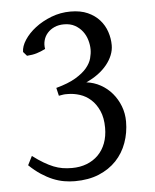

<svg xmlns="http://www.w3.org/2000/svg" viewBox="-48 -644 564 700"><g transform="rotate(-5 234.5 -294.0)"><path d="M402.8 -186Q402.8 -145 389.6 -108.4Q376.5 -71.8 350.6 -44.4Q324.7 -17.1 286.6 -1.2Q248.5 14.6 198.2 14.6Q179.2 14.6 159.2 11.2Q139.2 7.8 118.4 -0.7Q97.7 -9.3 76.4 -23.2Q55.2 -37.1 33.2 -58.1L49.8 -90.8Q71.8 -74.2 90.1 -63.5Q108.4 -52.7 124.8 -46.1Q141.1 -39.6 157.2 -36.9Q173.3 -34.2 191.9 -34.2Q221.7 -34.2 246.1 -43.7Q270.5 -53.2 288.1 -70.8Q305.7 -88.4 315.2 -113.5Q324.7 -138.7 324.7 -169.9Q324.7 -206.5 313.2 -232.2Q301.8 -257.8 283.9 -273.9Q266.1 -290 243.9 -297.1Q221.7 -304.2 200.2 -304.2H189.9Q187 -304.2 184.3 -303.7Q181.6 -303.2 178 -302.7Q174.3 -302.2 167 -300.8L160.2 -330.1Q205.1 -342.3 231.9 -358.4Q258.8 -374.5 273.2 -391.8Q287.6 -409.2 292.2 -426.5Q296.9 -443.8 296.9 -459Q296.9 -475.6 291.7 -493.4Q286.6 -511.2 275.6 -525.6Q264.6 -540 248 -549.3Q231.4 -558.6 208 -558.6Q188.5 -558.6 173.1 -551.8Q157.7 -544.9 147.5 -533.4Q137.2 -522 133.1 -506.8Q128.9 -491.7 131.8 -475.1Q115.2 -466.8 100.1 -462.2Q85 -457.5 64 -456.1L50.8 -471.2Q50.8 -491.7 65.9 -514.9Q81.1 -538.1 106.4 -557.6Q131.8 -577.1 165.3 -590.1Q198.7 -603 235.8 -603Q272.5 -603 298.6 -591.3Q324.7 -579.6 341.8 -560.3Q358.9 -541 366.9 -516.8Q375 -492.7 375 -467.8Q375 -449.2 367.7 -431.2Q360.4 -413.1 346.9 -396.5Q333.5 -379.9 314.2 -365.7Q294.9 -351.6 271 -340.8Q298.8 -337.4 323 -324Q347.2 -310.5 364.7 -289.8Q382.3 -269 392.6 -242.4Q402.8 -215.8 402.8 -186Z"/></g></svg>

Font: Gentium Plus Eur
Style: Regular
Weight: 400
Designer: J. Victor Gaultney, Annie Olsen, Iska Routamaa, Becca Hirsbrunner
Foundry: SIL International
Version: Version 5.000